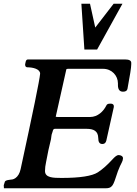

<svg xmlns="http://www.w3.org/2000/svg" viewBox="-26 -1004 731 1024"><path d="M603 -559V-550C603 -527 612 -515 630 -515C644 -515 652 -520 654 -531C667 -601 674 -644 674 -661V-667C675 -680 664 -687 641 -687H127C118 -688 113 -684 111 -675L108 -661V-660C108 -650 112 -645 121 -645C149 -645 188 -636 188 -611C185 -576 150 -407 84 -102C79 -79 69 -63 56 -54C50 -50 45 -48 40 -47C29 -45 0 -45 -1 -32L-6 -16L-5 0H540C552 0 562 -3 568 -9C576 -15 583 -31 591 -56C599 -82 607 -103 614 -118C622 -134 627 -144 628 -148C629 -153 630 -157 630 -160C630 -171 618 -177 606 -177C598 -177 587 -169 572 -152C547 -125 522 -102 496 -85C465 -65 400 -55 302 -55C257 -55 214 -56 214 -92C214 -107 216 -123 220 -141C228 -184 236 -224 246 -262C248 -273 248 -286 252 -294C256 -303 255 -317 267 -317H435C474 -317 497 -305 498 -268C498 -246 505 -236 520 -236C531 -236 538 -242 541 -254L581 -433V-439C581 -446 574 -451 567 -451H559C550 -451 544 -448 541 -441C526 -411 496 -380 454 -380H282C276 -380 272 -381 271 -382L272 -385C291 -468 309 -552 328 -635L335 -637H524C570 -637 603 -601 603 -559ZM580 -984 482 -857 454 -984H408L424 -740H492L627 -984Z"/></svg>

Font: fbb
Style: Bold Italic
Weight: 700
Italic angle: -12°
Designer: David J. Perry, Michael Sharpe
Version: Version 0.991